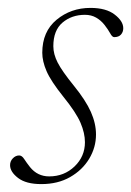

<svg xmlns="http://www.w3.org/2000/svg" viewBox="-20 -456 332 486"><path d="M28.5 -62.5Q35.5 -62.5 41.2 -53.5Q47 -44.5 56 -33Q75 -9.5 104.5 -9.5Q142.5 -9.5 168.8 -34.8Q195 -60 195 -96Q195 -119 183.8 -145.2Q172.5 -171.5 140.5 -211Q108.5 -251 97.8 -276Q87 -301 87 -322.5Q87 -376 123.2 -406Q159.5 -436 209 -436Q248.5 -436 270.2 -419.2Q292 -402.5 292 -384.5Q292 -375 286.2 -368.5Q280.5 -362 269 -362Q264 -362 258.8 -371.8Q253.5 -381.5 244.5 -393Q235.5 -404.5 223.2 -411.5Q211 -418.5 195 -418.5Q161.5 -418.5 138.2 -398.8Q115 -379 115 -339Q115 -319 126 -297.5Q137 -276 167 -239Q197 -202 210 -172.8Q223 -143.5 223 -115.5Q223 -83 205.8 -54.2Q188.5 -25.5 157.5 -7.8Q126.5 10 84.5 10Q46 10 25.8 -5.5Q5.5 -21 5.5 -38Q5.5 -48 12.5 -55.2Q19.5 -62.5 28.5 -62.5Z"/></svg>

Font: Newsreader Text ExtraLight
Style: Italic
Weight: 275
Italic angle: -17°
Designer: Hugues Gentile
Foundry: Production Type
Version: Version 1.001